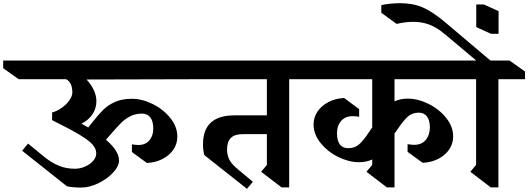

<svg xmlns="http://www.w3.org/2000/svg" viewBox="-109 -1166 3315 1205"><path d="M496 -531Q496 -486 471 -448.5Q446 -411 402 -390L445 -366L463 -389Q506 -444 537 -475Q568 -506 612 -526Q656 -546 719 -546Q782 -546 848.5 -513.5Q915 -481 959.5 -426Q1004 -371 1004 -308Q1004 -264 979.5 -227.5Q955 -191 911.5 -168.5Q868 -146 813 -143L719 -212V-260Q747 -256 759 -256Q804 -256 828.5 -285Q853 -314 853 -359Q853 -404 835 -428.5Q817 -453 782 -453Q742 -453 710 -437Q678 -421 652 -395.5Q626 -370 583 -320L556 -289Q638 -219 638 -159Q638 -123 601 -83Q564 -43 508.5 -16Q453 11 402 11Q345 11 311 3L30 -220L67 -265L166 -184Q215 -144 261 -125.5Q307 -107 360 -107Q395 -107 426 -121Q457 -135 476 -157Q495 -179 495 -203Q495 -232 472 -258.5Q449 -285 390 -320.5Q331 -356 218 -412V-460Q248 -468 278 -489Q308 -510 326.5 -536.5Q345 -563 345 -585Q345 -649 306 -669H8L-89 -738V-786H1080L1177 -717V-669L434 -667Q463 -636 479.5 -601Q496 -566 496 -531Z M1706 -669V10H1658L1530 -88L1566 -131V-324H1414Q1363 -324 1339.5 -300Q1316 -276 1316 -228Q1316 -192 1330.5 -163.5Q1345 -135 1387 -101L1478 -25L1441 19L1173 -193Q1165 -223 1165 -261Q1165 -442 1363 -442H1566V-669H1103L1004 -738V-786H1776L1873 -717V-669Z M2367 -530Q2403 -547 2450 -547Q2513 -547 2579.5 -514.5Q2646 -482 2690.5 -427Q2735 -372 2735 -309Q2735 -265 2710.5 -228.5Q2686 -192 2642.5 -169.5Q2599 -147 2544 -144L2449 -213V-261Q2479 -257 2489 -257Q2537 -257 2562.5 -287Q2588 -317 2589 -365Q2589 -410 2571 -434.5Q2553 -459 2518 -459Q2476 -458 2449 -433Q2422 -408 2389 -359Q2382 -350 2370 -332L2367 -329V10H2319L2191 -88L2227 -131V-165Q2191 -148 2144 -148Q2081 -148 2014.5 -180.5Q1948 -213 1903.5 -268Q1859 -323 1859 -385Q1859 -429 1883.5 -465.5Q1908 -502 1951.5 -525Q1995 -548 2051 -551L2145 -481V-433Q2126 -437 2105 -437Q2058 -437 2032 -407Q2006 -377 2006 -330Q2006 -284 2023.5 -260Q2041 -236 2077 -236Q2119 -236 2147 -262Q2175 -288 2207 -337L2224 -362L2227 -365V-669H1784L1688 -738V-786H2811L2907 -717V-669H2367Z M3019 -669V10H2971L2843 -88L2879 -131V-669H2824L2727 -738V-786H2880L2680 -954Q2632 -994 2585.5 -1011.5Q2539 -1029 2484 -1029Q2436 -1029 2380 -1016L2284 -1086V-1134Q2342 -1146 2403 -1146Q2482 -1146 2543 -1120Q2604 -1094 2684 -1027L2969 -786H3089L3186 -717V-669Z M3020 -954H2972L2880 -996V-1138H2928L3020 -1096Z"/></svg>

Font: Inknut Antiqua SemiBold
Style: Regular
Weight: 600
Designer: Claus Eggers Sørensen
Foundry: Claus Eggers Sørensen
Version: Version 1.003; ttfautohint (v1.8.2) -l 8 -r 50 -G 200 -x 14 